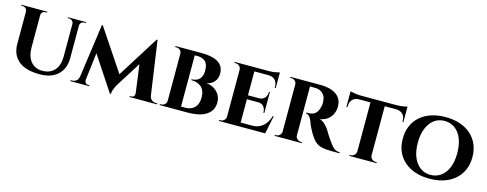

<svg xmlns="http://www.w3.org/2000/svg" viewBox="-26 -1241 4777 1885"><g transform="rotate(15 2362.5 -298.5)"><path d="M231 -600V-223Q231 -131 273.5 -79Q316 -27 392 -27Q471 -27 514.5 -76Q558 -125 559 -212V-600H625V-218Q625 -111 559.5 -49Q494 13 374 13Q230 13 158.5 -48.5Q87 -110 87 -217V-600ZM89 -600V-548H87Q86 -567 73 -579Q60 -591 41 -591Q41 -591 34 -591Q27 -591 27 -591V-600ZM290 -600V-591Q290 -591 283 -591Q276 -591 276 -591Q257 -591 244 -579Q231 -567 231 -548H229V-600ZM561 -600V-548H559Q558 -567 545 -579Q532 -591 514 -591Q514 -591 507 -591Q500 -591 500 -591V-600ZM684 -600V-591Q684 -591 677.5 -591Q671 -591 671 -591Q652 -591 638.5 -579Q625 -567 625 -548H623V-600Z M1398 -613 1406 -510 1137 -83Q1137 -83 1128 -66.5Q1119 -50 1110.5 -27Q1102 -4 1101 19H1092L1053 -63ZM783 -64V0H685V-10Q685 -10 691.5 -10Q698 -10 698 -10Q723 -10 741.5 -24Q760 -38 764 -64ZM827 -50Q826 -39 833.5 -24.5Q841 -10 861 -10H875V0H815L821 -50ZM842 -613H850L884 -517L821 0H756ZM850 -613 1146 -170 1092 19 826 -384ZM1407 -613 1495 0H1342L1293 -365L1398 -613ZM1467 -64H1486Q1491 -38 1509.5 -24Q1528 -10 1551 -10Q1551 -10 1558 -10Q1565 -10 1565 -10V0H1467ZM1335 -50H1341L1347 0H1287V-10H1301Q1323 -10 1330 -24.5Q1337 -39 1335 -50Z M1695 -600H1861Q1900 -600 1940 -594Q1980 -588 2013 -572Q2046 -556 2066 -527Q2086 -498 2086 -451Q2086 -413 2070 -386Q2054 -359 2029 -344Q2004 -329 1976 -327Q2020 -324 2055 -304Q2090 -284 2111.5 -250Q2133 -216 2133 -171Q2133 -124 2113 -91.5Q2093 -59 2058 -38.5Q2023 -18 1977.5 -9Q1932 0 1882 0H1792Q1792 0 1792 -10Q1792 -20 1792 -30Q1792 -40 1792 -40H1840Q1876 -40 1905.5 -53.5Q1935 -67 1953 -98Q1971 -129 1971 -180Q1971 -215 1960.5 -241.5Q1950 -268 1931 -284.5Q1912 -301 1886 -309Q1860 -317 1829 -317V-326Q1851 -326 1871 -332.5Q1891 -339 1905.5 -352.5Q1920 -366 1928.5 -388Q1937 -410 1937 -441Q1937 -508 1906 -534.5Q1875 -561 1828 -561H1704Q1704 -562 1701.5 -571.5Q1699 -581 1697 -590.5Q1695 -600 1695 -600ZM1799 -600V0H1658V-600ZM1661 -63V0H1592V-10Q1593 -10 1597.5 -10Q1602 -10 1603 -10Q1627 -10 1642.5 -25.5Q1658 -41 1658 -63ZM1661 -537H1658Q1658 -561 1642.5 -575.5Q1627 -590 1603 -590Q1602 -590 1597.5 -590Q1593 -590 1592 -590V-600H1661Z M2405 -600V0H2261V-600ZM2639 -40 2662 0H2403V-40ZM2605 -317V-277H2403V-317ZM2650 -600V-560H2403V-600ZM2703 -184 2665 0H2492L2523 -40Q2566 -40 2599.5 -57.5Q2633 -75 2657 -107.5Q2681 -140 2694 -184ZM2605 -279V-191H2595V-199Q2595 -232 2574.5 -254.5Q2554 -277 2519 -277V-279ZM2605 -403V-315H2519V-317Q2554 -318 2574.5 -340.5Q2595 -363 2595 -396V-403ZM2650 -562V-456H2640V-465Q2640 -509 2616.5 -534Q2593 -559 2549 -560V-562ZM2650 -615V-591L2545 -600Q2574 -600 2606 -605.5Q2638 -611 2650 -615ZM2264 -63 2268 0H2194V-10Q2194 -10 2200 -10Q2206 -10 2207 -10Q2229 -10 2245 -25.5Q2261 -41 2261 -63ZM2264 -537H2261Q2261 -560 2245 -575Q2229 -590 2207 -590Q2206 -590 2200 -590Q2194 -590 2194 -590V-600H2268Z M2961 -600H3068Q3110 -600 3149 -591.5Q3188 -583 3219 -564.5Q3250 -546 3268.5 -514.5Q3287 -483 3287 -436Q3287 -401 3272.5 -366.5Q3258 -332 3227.5 -307Q3197 -282 3148 -274Q3177 -265 3203.5 -239Q3230 -213 3244 -190Q3249 -182 3259 -164.5Q3269 -147 3284.5 -124.5Q3300 -102 3317 -78Q3337 -51 3352 -36.5Q3367 -22 3383 -16Q3399 -10 3420 -10V0H3336Q3282 0 3244.5 -8Q3207 -16 3180 -37.5Q3153 -59 3129 -96Q3120 -109 3110 -127.5Q3100 -146 3090 -165Q3080 -184 3072.5 -202Q3065 -220 3062 -232Q3049 -264 3032.5 -278.5Q3016 -293 3002 -293V-302Q3002 -302 3009 -302Q3016 -302 3027 -302Q3048 -302 3068.5 -309.5Q3089 -317 3106 -338.5Q3123 -360 3131 -402Q3133 -408 3134.5 -419Q3136 -430 3135 -444Q3133 -481 3121.5 -503Q3110 -525 3093 -537Q3076 -549 3058.5 -553.5Q3041 -558 3028 -558Q3009 -559 2993.5 -558.5Q2978 -558 2970 -559Q2969 -559 2967 -569.5Q2965 -580 2963 -590Q2961 -600 2961 -600ZM2971 -600V0H2826V-600ZM2829 -63 2833 0H2761V-10Q2762 -10 2766.5 -10Q2771 -10 2773 -10Q2795 -10 2810.5 -25.5Q2826 -41 2827 -63ZM2829 -538H2827Q2826 -561 2810.5 -575.5Q2795 -590 2774 -590Q2771 -590 2766.5 -590Q2762 -590 2761 -590V-600H2833ZM2969 -63H2971Q2971 -38 2988.5 -24Q3006 -10 3025 -10Q3025 -10 3029.5 -10Q3034 -10 3036 -10V0H2964Z M3730 -597V0H3585V-597ZM3947 -601V-561H3368V-601ZM3947 -564V-458H3937V-467Q3938 -510 3913.5 -535Q3889 -560 3846 -561V-564ZM3947 -616V-591L3842 -601Q3861 -601 3883 -603.5Q3905 -606 3923 -609.5Q3941 -613 3947 -616ZM3587 -63V0H3520V-10Q3520 -10 3525.5 -10Q3531 -10 3531 -10Q3553 -10 3568.5 -25.5Q3584 -41 3585 -63ZM3727 -63H3730Q3730 -41 3746 -25.5Q3762 -10 3785 -10Q3785 -10 3790.5 -10Q3796 -10 3796 -10V0H3727ZM3470 -564V-561Q3426 -560 3402.5 -535Q3379 -510 3379 -467V-458H3368V-564ZM3368 -616Q3377 -614 3394.5 -610Q3412 -606 3433.5 -603.5Q3455 -601 3473 -601L3368 -591Z M4336 -613Q4416 -613 4481 -591.5Q4546 -570 4593 -529Q4640 -488 4665.5 -430Q4691 -372 4691 -299Q4691 -227 4665.5 -169.5Q4640 -112 4593 -71Q4546 -30 4481 -8.5Q4416 13 4336 13Q4257 13 4192 -8.5Q4127 -30 4080 -71Q4033 -112 4008 -169.5Q3983 -227 3983 -299Q3983 -372 4008 -430Q4033 -488 4080 -529Q4127 -570 4192 -591.5Q4257 -613 4336 -613ZM4336 -26Q4397 -26 4442.5 -59.5Q4488 -93 4512.5 -154Q4537 -215 4537 -299Q4537 -384 4512.5 -445.5Q4488 -507 4442.5 -540.5Q4397 -574 4336 -574Q4276 -574 4231 -540.5Q4186 -507 4161 -445.5Q4136 -384 4136 -299Q4136 -215 4161 -154Q4186 -93 4231 -59.5Q4276 -26 4336 -26Z"/></g></svg>

Font: Cinzel
Style: Bold
Weight: 700
Designer: Natanael Gama
Version: Version 2.000